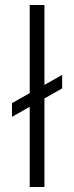

<svg xmlns="http://www.w3.org/2000/svg" viewBox="-20 -749 296 769"><path d="M99 0V-729H158V0ZM28 -281V-336L229 -449V-395Z"/></svg>

Font: Mona Sans Light
Style: Regular
Weight: 300
Designer: Deni Anggara
Foundry: GitHub
Version: Version 2.000